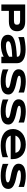

<svg xmlns="http://www.w3.org/2000/svg" viewBox="2309 -3037 746 5404"><g transform="rotate(90 2682.0 -335.0)"><path d="M858.9 -441.9Q858.9 -391.6 844.2 -349.4Q829.6 -307.1 797.1 -276.6Q764.6 -246.1 712.9 -229Q661.1 -211.9 586.9 -211.9H286.1V0H105V-670.9H586.9Q661.1 -670.9 712.9 -654.1Q764.6 -637.2 797.1 -606.7Q829.6 -576.2 844.2 -534.2Q858.9 -492.2 858.9 -441.9ZM675.8 -439Q675.8 -462.4 669.2 -479.2Q662.6 -496.1 647.5 -506.8Q632.3 -517.6 607.9 -522.7Q583.5 -527.8 547.9 -527.8H286.1V-355H547.9Q583.5 -355 607.9 -359.1Q632.3 -363.3 647.5 -373.3Q662.6 -383.3 669.2 -399.4Q675.8 -415.5 675.8 -439Z M1577.6 0V-65.9Q1543 -46.9 1503.2 -32.2Q1463.4 -17.6 1420.4 -7.3Q1377.4 2.9 1331.8 8.1Q1286.1 13.2 1239.7 13.2Q1185.5 13.2 1135 2.9Q1084.5 -7.3 1045.4 -30.3Q1006.3 -53.2 982.7 -90.3Q959 -127.4 959 -181.2Q959 -249 996.1 -294.2Q1033.2 -339.4 1109.4 -368.2Q1185.5 -397 1302 -412.6Q1418.5 -428.2 1577.6 -437V-451.2Q1577.6 -467.8 1568.8 -484.1Q1560.1 -500.5 1536.9 -512.9Q1513.7 -525.4 1473.4 -533.2Q1433.1 -541 1370.6 -541Q1321.3 -541 1273.2 -535.9Q1225.1 -530.8 1180.4 -522Q1135.7 -513.2 1095.7 -501.5Q1055.7 -489.7 1022.9 -477.1V-638.2Q1057.1 -647 1099.6 -655.3Q1142.1 -663.6 1188 -669.7Q1233.9 -675.8 1280.8 -679.4Q1327.6 -683.1 1370.6 -683.1Q1455.1 -683.1 1526.4 -669.2Q1597.7 -655.3 1649.2 -626Q1700.7 -596.7 1729.7 -551.8Q1758.8 -506.8 1758.8 -444.8V0ZM1577.6 -306.2Q1473.1 -302.2 1400.1 -294.9Q1327.1 -287.6 1278.8 -277.8Q1230.5 -268.1 1202.9 -256.8Q1175.3 -245.6 1161.6 -233.9Q1147.9 -222.2 1144.8 -210.4Q1141.6 -198.7 1141.6 -189Q1141.6 -177.2 1147.9 -166.3Q1154.3 -155.3 1170.2 -147Q1186 -138.7 1212.4 -133.8Q1238.8 -128.9 1278.8 -128.9Q1323.2 -128.9 1365.7 -135.7Q1408.2 -142.6 1446.3 -154.5Q1484.4 -166.5 1517.8 -182.9Q1551.3 -199.2 1577.6 -217.8Z M2584 -481.9Q2564.9 -491.2 2533.7 -502.9Q2502.4 -514.6 2462.9 -525.1Q2423.3 -535.6 2377 -542.7Q2330.6 -549.8 2281.7 -549.8Q2242.7 -549.8 2215.1 -547.4Q2187.5 -544.9 2168.7 -541Q2149.9 -537.1 2138.9 -532Q2127.9 -526.9 2122.1 -521.5Q2116.2 -516.1 2114.5 -510.7Q2112.8 -505.4 2112.8 -501Q2112.8 -486.3 2127.4 -475.3Q2142.1 -464.4 2167.5 -455.8Q2192.9 -447.3 2226.6 -439.7Q2260.3 -432.1 2298.1 -424.1Q2335.9 -416 2376.2 -406.5Q2416.5 -397 2454.3 -384.3Q2492.2 -371.6 2525.9 -354.7Q2559.6 -337.9 2585 -315.4Q2610.4 -293 2625 -263.7Q2639.6 -234.4 2639.6 -196.8Q2639.6 -148.4 2622.6 -113.8Q2605.5 -79.1 2576.9 -55.2Q2548.3 -31.2 2510.7 -16.8Q2473.1 -2.4 2431.9 5.4Q2390.6 13.2 2348.4 15.6Q2306.2 18.1 2268.1 18.1Q2168.5 18.1 2083.7 1.7Q1999 -14.6 1934.1 -39.1V-199.2Q2001 -162.1 2086.7 -141.1Q2172.4 -120.1 2270 -120.1Q2327.6 -120.1 2364 -126.2Q2400.4 -132.3 2420.9 -141.8Q2441.4 -151.4 2448.7 -162.6Q2456.1 -173.8 2456.1 -184.1Q2456.1 -200.2 2441.4 -212.2Q2426.8 -224.1 2401.4 -233.2Q2376 -242.2 2342.3 -249.8Q2308.6 -257.3 2270.8 -264.9Q2232.9 -272.5 2192.9 -281.2Q2152.8 -290 2115 -302Q2077.1 -314 2043.5 -329.8Q2009.8 -345.7 1984.4 -367.4Q1959 -389.2 1944.3 -417.7Q1929.7 -446.3 1929.7 -483.9Q1929.7 -528.3 1945.3 -560.5Q1960.9 -592.8 1987.5 -615.5Q2014.2 -638.2 2049.1 -652.3Q2084 -666.5 2122.6 -674.3Q2161.1 -682.1 2200.7 -685.1Q2240.2 -688 2275.9 -688Q2314.9 -688 2356.2 -684.1Q2397.5 -680.2 2437.5 -673.1Q2477.5 -666 2514.9 -656.7Q2552.2 -647.5 2584 -637.2Z M3429.2 -481.9Q3410.2 -491.2 3378.9 -502.9Q3347.7 -514.6 3308.1 -525.1Q3268.6 -535.6 3222.2 -542.7Q3175.8 -549.8 3127 -549.8Q3087.9 -549.8 3060.3 -547.4Q3032.7 -544.9 3013.9 -541Q2995.1 -537.1 2984.1 -532Q2973.1 -526.9 2967.3 -521.5Q2961.4 -516.1 2959.7 -510.7Q2958 -505.4 2958 -501Q2958 -486.3 2972.7 -475.3Q2987.3 -464.4 3012.7 -455.8Q3038.1 -447.3 3071.8 -439.7Q3105.5 -432.1 3143.3 -424.1Q3181.2 -416 3221.4 -406.5Q3261.7 -397 3299.6 -384.3Q3337.4 -371.6 3371.1 -354.7Q3404.8 -337.9 3430.2 -315.4Q3455.6 -293 3470.2 -263.7Q3484.9 -234.4 3484.9 -196.8Q3484.9 -148.4 3467.8 -113.8Q3450.7 -79.1 3422.1 -55.2Q3393.6 -31.2 3356 -16.8Q3318.4 -2.4 3277.1 5.4Q3235.8 13.2 3193.6 15.6Q3151.4 18.1 3113.3 18.1Q3013.7 18.1 2929 1.7Q2844.2 -14.6 2779.3 -39.1V-199.2Q2846.2 -162.1 2931.9 -141.1Q3017.6 -120.1 3115.2 -120.1Q3172.9 -120.1 3209.2 -126.2Q3245.6 -132.3 3266.1 -141.8Q3286.6 -151.4 3293.9 -162.6Q3301.3 -173.8 3301.3 -184.1Q3301.3 -200.2 3286.6 -212.2Q3272 -224.1 3246.6 -233.2Q3221.2 -242.2 3187.5 -249.8Q3153.8 -257.3 3116 -264.9Q3078.1 -272.5 3038.1 -281.2Q2998 -290 2960.2 -302Q2922.4 -314 2888.7 -329.8Q2855 -345.7 2829.6 -367.4Q2804.2 -389.2 2789.6 -417.7Q2774.9 -446.3 2774.9 -483.9Q2774.9 -528.3 2790.5 -560.5Q2806.2 -592.8 2832.8 -615.5Q2859.4 -638.2 2894.3 -652.3Q2929.2 -666.5 2967.8 -674.3Q3006.3 -682.1 3045.9 -685.1Q3085.4 -688 3121.1 -688Q3160.2 -688 3201.4 -684.1Q3242.7 -680.2 3282.7 -673.1Q3322.8 -666 3360.1 -656.7Q3397.5 -647.5 3429.2 -637.2Z M4404.3 -33.2Q4321.8 -5.9 4239.5 6.1Q4157.2 18.1 4071.3 18.1Q3961.4 18.1 3875.7 -5.6Q3790 -29.3 3731.4 -74.2Q3672.9 -119.1 3642.1 -184.1Q3611.3 -249 3611.3 -331.1Q3611.3 -407.2 3642.3 -472.4Q3673.3 -537.6 3730.2 -585.7Q3787.1 -633.8 3867.7 -660.9Q3948.2 -688 4047.4 -688Q4138.7 -688 4214.6 -663.3Q4290.5 -638.7 4345 -590.3Q4399.4 -542 4429.4 -471.2Q4459.5 -400.4 4459.5 -308.1V-263.2H3798.3Q3807.1 -231.4 3827.4 -205.1Q3847.7 -178.7 3882.3 -160.2Q3917 -141.6 3967.5 -131.3Q4018.1 -121.1 4088.4 -121.1Q4138.2 -121.1 4186 -127.2Q4233.9 -133.3 4275.4 -143.3Q4316.9 -153.3 4350.3 -165.5Q4383.8 -177.7 4404.3 -189.9ZM4279.3 -396Q4276.9 -420.9 4264.4 -447.5Q4252 -474.1 4225.1 -495.6Q4198.2 -517.1 4154.8 -531Q4111.3 -544.9 4046.4 -544.9Q3985.4 -544.9 3940.9 -529.8Q3896.5 -514.6 3866.5 -492.2Q3836.4 -469.7 3819.8 -443.8Q3803.2 -418 3798.3 -396Z M5242.2 -481.9Q5223.1 -491.2 5191.9 -502.9Q5160.6 -514.6 5121.1 -525.1Q5081.5 -535.6 5035.2 -542.7Q4988.8 -549.8 4939.9 -549.8Q4900.9 -549.8 4873.3 -547.4Q4845.7 -544.9 4826.9 -541Q4808.1 -537.1 4797.1 -532Q4786.1 -526.9 4780.3 -521.5Q4774.4 -516.1 4772.7 -510.7Q4771 -505.4 4771 -501Q4771 -486.3 4785.6 -475.3Q4800.3 -464.4 4825.7 -455.8Q4851.1 -447.3 4884.8 -439.7Q4918.5 -432.1 4956.3 -424.1Q4994.1 -416 5034.4 -406.5Q5074.7 -397 5112.5 -384.3Q5150.4 -371.6 5184.1 -354.7Q5217.8 -337.9 5243.2 -315.4Q5268.6 -293 5283.2 -263.7Q5297.9 -234.4 5297.9 -196.8Q5297.9 -148.4 5280.8 -113.8Q5263.7 -79.1 5235.1 -55.2Q5206.5 -31.2 5168.9 -16.8Q5131.3 -2.4 5090.1 5.4Q5048.8 13.2 5006.6 15.6Q4964.4 18.1 4926.3 18.1Q4826.7 18.1 4741.9 1.7Q4657.2 -14.6 4592.3 -39.1V-199.2Q4659.2 -162.1 4744.9 -141.1Q4830.6 -120.1 4928.2 -120.1Q4985.8 -120.1 5022.2 -126.2Q5058.6 -132.3 5079.1 -141.8Q5099.6 -151.4 5106.9 -162.6Q5114.3 -173.8 5114.3 -184.1Q5114.3 -200.2 5099.6 -212.2Q5085 -224.1 5059.6 -233.2Q5034.2 -242.2 5000.5 -249.8Q4966.8 -257.3 4929 -264.9Q4891.1 -272.5 4851.1 -281.2Q4811 -290 4773.2 -302Q4735.4 -314 4701.7 -329.8Q4668 -345.7 4642.6 -367.4Q4617.2 -389.2 4602.5 -417.7Q4587.9 -446.3 4587.9 -483.9Q4587.9 -528.3 4603.5 -560.5Q4619.1 -592.8 4645.8 -615.5Q4672.4 -638.2 4707.3 -652.3Q4742.2 -666.5 4780.8 -674.3Q4819.3 -682.1 4858.9 -685.1Q4898.4 -688 4934.1 -688Q4973.1 -688 5014.4 -684.1Q5055.7 -680.2 5095.7 -673.1Q5135.7 -666 5173.1 -656.7Q5210.4 -647.5 5242.2 -637.2Z"/></g></svg>

Font: REH Gaming
Style: Gaming
Weight: 700
Designer: Astigmatic (AOETI)
Foundry: Astigmatic (AOETI)
Version: Version 1.001 2011